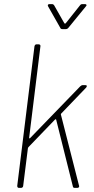

<svg xmlns="http://www.w3.org/2000/svg" viewBox="-20 -916 457 936"><path d="M64 -10 148 -690Q150 -700 159 -700H168Q173 -700 175.5 -697Q178 -694 177 -690L122 -244Q122 -242 124 -241.5Q126 -241 127 -243L371 -495Q377 -501 384 -501H396Q402 -501 403 -497.5Q404 -494 400 -489L278 -362Q276 -359 277 -357L365 -12L366 -9Q366 0 356 0H344Q336 0 335 -8L254 -332Q254 -334 252 -334.5Q250 -335 248 -333L118 -198Q116 -194 116 -193L93 -10Q93 -6 90 -3Q87 0 82 0H73Q64 0 64 -10ZM213 -889Q213 -896 222 -896H233Q240 -896 244 -890L294 -802Q295 -801 297 -801Q299 -801 300 -802L370 -890Q374 -896 382 -896H394Q400 -896 401.5 -892.5Q403 -889 398 -884L313 -780Q308 -774 300 -774H285Q276 -774 274 -780L215 -884Z"/></svg>

Font: Barlow Semi Condensed Thin
Style: Italic
Weight: 250
Width: 4
Italic angle: -7°
Designer: Jeremy Tribby
Foundry: Tribby Type
Version: Version 1.408